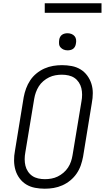

<svg xmlns="http://www.w3.org/2000/svg" viewBox="-20 -1139 640 1167"><path d="M252 8Q222 8 193 2.5Q164 -3 140 -17.5Q116 -32 99 -55Q82 -78 74 -105Q66 -132 65.5 -162Q65 -192 71 -223L124 -548Q129 -575 138.5 -601Q148 -627 163.5 -650.5Q179 -674 201.5 -692.5Q224 -711 250 -722.5Q276 -734 303 -738.5Q330 -743 357 -743Q387 -743 416 -737.5Q445 -732 469 -717.5Q493 -703 510 -680Q527 -657 535.5 -630Q544 -603 544 -573Q544 -543 538 -512L485 -187Q480 -160 471 -134Q462 -108 446 -84.5Q430 -61 407.5 -42.5Q385 -24 359 -12.5Q333 -1 306 3.5Q279 8 252 8ZM253 -50Q272 -50 292 -53.5Q312 -57 330.5 -66Q349 -75 365.5 -89Q382 -103 393.5 -120.5Q405 -138 411.5 -157.5Q418 -177 421 -196L475 -522Q479 -543 479 -563.5Q479 -584 474.5 -603Q470 -622 459 -638.5Q448 -655 432.5 -665.5Q417 -676 397 -680.5Q377 -685 356 -685Q337 -685 317 -681.5Q297 -678 278.5 -669Q260 -660 243.5 -646Q227 -632 216 -614.5Q205 -597 198 -577.5Q191 -558 188 -539L134 -213Q130 -192 130 -171.5Q130 -151 134.5 -132Q139 -113 150 -96.5Q161 -80 176.5 -69.5Q192 -59 212 -54.5Q232 -50 253 -50ZM391 -833Q378 -833 367 -837.5Q356 -842 348 -851Q340 -860 339 -872.5Q338 -885 340 -898Q341 -906 345.5 -914.5Q350 -923 357.5 -928Q365 -933 373.5 -935Q382 -937 390 -937Q403 -937 414.5 -932.5Q426 -928 433.5 -919Q441 -910 442.5 -897.5Q444 -885 441 -872Q440 -864 435.5 -855.5Q431 -847 424 -842Q417 -837 408 -835Q399 -833 391 -833ZM252 -1061V-1119H597V-1061Z"/></svg>

Font: Iosevka Etoile Light
Style: Italic
Weight: 300
Italic angle: -9°
Designer: Belleve Invis
Foundry: Belleve Invis
Version: Version 22.1.2; ttfautohint (v1.8.4)